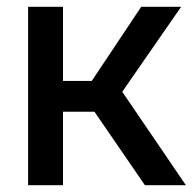

<svg xmlns="http://www.w3.org/2000/svg" viewBox="-20 -547 572 567"><path d="M63 0V-527H166V-308H251L397 -527H515L341 -276L529 0H408L259 -217H166V0Z"/></svg>

Font: Onest Medium
Style: Regular
Weight: 500
Designer: Dmitri Voloshin, Andrey Kudryavtsev
Foundry: Dmitri Voloshin, Andrey Kudryavtsev
Version: Version 1.000;gftools[0.9.33]